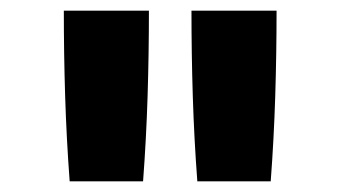

<svg xmlns="http://www.w3.org/2000/svg" viewBox="-20 -792 640 361"><path d="M111 -451Q105 -531 102.5 -611Q100 -691 100 -772H260Q260 -691 257.5 -611Q255 -531 249 -451ZM351 -451Q345 -531 342.5 -611Q340 -691 340 -772H500Q500 -691 497.5 -611Q495 -531 489 -451Z"/></svg>

Font: Iosevka Curly Slab HvEx
Style: Regular
Weight: 900
Width: 7
Monospace: yes
Designer: Belleve Invis
Foundry: Belleve Invis
Version: Version 11.1.0; ttfautohint (v1.8.3)